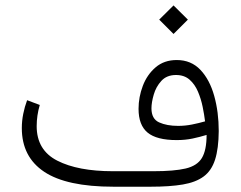

<svg xmlns="http://www.w3.org/2000/svg" viewBox="-20 -706 910 726"><path d="M582 -631.8 636.2 -685.5 690.4 -631.8 636.2 -577.6ZM761.2 -195.8Q735.8 -188 708 -182.1Q680.2 -176.3 648.4 -176.3Q572.3 -176.3 538.1 -204.6Q503.9 -232.9 503.9 -294.4Q503.9 -338.9 520 -381.3Q536.1 -423.8 568.4 -451.4Q600.6 -479 648.4 -479Q702.6 -479 737.8 -441.9Q772.9 -404.8 790 -343.5Q807.1 -282.2 807.1 -210.4Q806.6 -144 793.2 -102.3Q779.8 -60.5 750 -38.6Q720.2 -16.6 671.1 -8.3Q622.1 0 550.3 0H408.7Q231.9 0 147.2 -56.4Q62.5 -112.8 62.5 -221.7Q62.5 -249 67.9 -275.6Q73.2 -302.2 82.5 -327.1L130.4 -309.1Q118.7 -269.5 118.7 -229Q118.7 -138.2 196.8 -98.4Q274.9 -58.6 406.7 -58.6H560.5Q638.2 -58.6 681.9 -68.8Q725.6 -79.1 743.4 -108.6Q761.2 -138.2 761.2 -195.8ZM755.4 -247.1Q752.4 -272 746.3 -302Q740.2 -332 728.5 -359.6Q716.8 -387.2 696.8 -404.8Q676.8 -422.4 645.5 -422.4Q610.4 -422.4 590.1 -400.1Q569.8 -377.9 561.3 -348.1Q552.7 -318.4 552.7 -296.4Q552.7 -256.3 581.8 -243.2Q610.8 -230 653.8 -230Q679.7 -230 705.6 -235.1Q731.4 -240.2 755.4 -247.1Z"/></svg>

Font: Vazir Thin FD-UI
Style: Thin-FD-UI
Weight: 100
Designer: Saber Rastikerdar
Foundry: Saber Rastikerdar
Version: Version 30.1.0